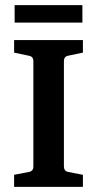

<svg xmlns="http://www.w3.org/2000/svg" viewBox="-20 -728 377 748"><path d="M303 -523 246 -511Q229 -508 229 -490V-80Q229 -61 246 -58L303 -47V0H35V-47L92 -58Q110 -61 110 -79V-490Q110 -508 92 -511L35 -523V-572H303ZM37 -708H301V-640H37Z"/></svg>

Font: Rasa SemiBold
Style: Regular
Weight: 600
Designer: Anna Giedrys (Yrsa+Rasa design), David Brezina (Yrsa art-direction, Rasa art-direction, design)
Foundry: Rosetta Type Foundry
Version: Version 2.004